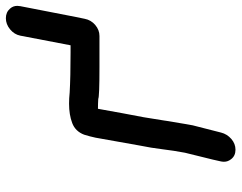

<svg xmlns="http://www.w3.org/2000/svg" viewBox="-102 -700 803 638"><g transform="rotate(-90 299.0 -381.5)"><path d="M498 -452H394Q296 -452 289 -456Q273 -457 256 -457L241 -374Q227 -305 217 -237L216 -230Q211 -197 205 -164L201 -142L177 -48Q172 -28 156 -14Q140 0 120 0Q100 0 89 -14Q80 -25 80 -38Q80 -43 81 -48Q87 -76 94 -103Q102 -135 110 -168Q117 -205 121.5 -242.5Q126 -280 134 -319L160 -465Q164 -484 170 -503Q181 -532 208.5 -542.5Q236 -553 273 -553Q291 -553 310 -551Q363 -548 443 -548H467L499 -715Q503 -735 520 -749Q537 -763 557 -763Q577 -763 589 -749Q598 -739 598 -725Q598 -720 597 -715L561 -530Q559 -522 555 -501Q551 -480 534.5 -466Q518 -452 498 -452Z"/></g></svg>

Font: Bad Comic
Style: Italic
Weight: 400
Italic angle: -11°
Designer: GGBotNet
Foundry: GGBotNet
Version: 0.95